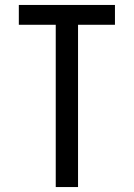

<svg xmlns="http://www.w3.org/2000/svg" viewBox="-20 -755 540 775"><path d="M205 0V-655H56V-735H444V-655H295V0Z"/></svg>

Font: Iosevka SS18 Medium
Style: Regular
Weight: 500
Monospace: yes
Designer: Belleve Invis
Foundry: Belleve Invis
Version: Version 25.1.1; ttfautohint (v1.8.4)